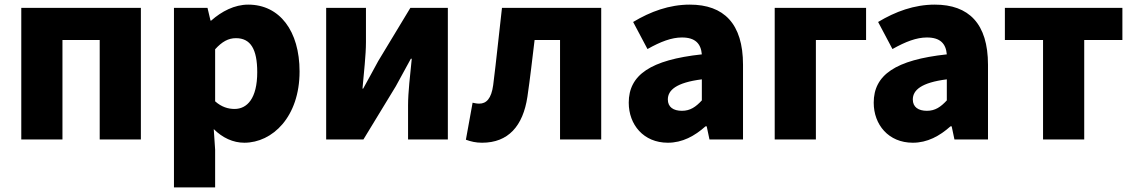

<svg xmlns="http://www.w3.org/2000/svg" viewBox="-20 -603 4902 830"><path d="M72 0H250V-430H411V0H589V-569H72Z M732 207H910V44L904 -45C942 -7 988 14 1036 14C1158 14 1275 -98 1275 -294C1275 -469 1189 -583 1053 -583C994 -583 938 -554 893 -514H890L877 -569H732ZM994 -132C967 -132 938 -140 910 -165V-390C940 -423 967 -438 1000 -438C1063 -438 1092 -391 1092 -291C1092 -177 1048 -132 994 -132Z M1390 0H1551L1691 -230C1709 -262 1737 -315 1756 -349H1760C1753 -279 1744 -204 1744 -148V0H1916V-569H1754L1615 -339C1598 -306 1568 -254 1550 -220H1547C1553 -289 1562 -365 1562 -421V-569H1390Z M2064 14C2177 14 2241 -58 2260 -185C2272 -266 2281 -349 2291 -430H2401V0H2579V-569H2150C2137 -458 2126 -345 2112 -235C2104 -176 2082 -155 2052 -155C2041 -155 2032 -157 2023 -159L1994 1C2016 9 2037 14 2064 14Z M2867 14C2930 14 2983 -15 3030 -57H3035L3047 0H3192V-323C3192 -501 3109 -583 2962 -583C2873 -583 2792 -553 2717 -508L2779 -391C2836 -423 2883 -441 2928 -441C2986 -441 3010 -414 3014 -368C2792 -344 2698 -279 2698 -159C2698 -64 2762 14 2867 14ZM2928 -124C2891 -124 2867 -140 2867 -173C2867 -213 2903 -246 3014 -260V-169C2988 -141 2964 -124 2928 -124Z M3329 0H3507V-430H3724V-569H3329Z M3926 14C3989 14 4042 -15 4089 -57H4094L4106 0H4251V-323C4251 -501 4168 -583 4021 -583C3932 -583 3851 -553 3776 -508L3838 -391C3895 -423 3942 -441 3987 -441C4045 -441 4069 -414 4073 -368C3851 -344 3757 -279 3757 -159C3757 -64 3821 14 3926 14ZM3987 -124C3950 -124 3926 -140 3926 -173C3926 -213 3962 -246 4073 -260V-169C4047 -141 4023 -124 3987 -124Z M4489 0H4667V-430H4832V-569H4324V-430H4489Z"/></svg>

Font: Noto Sans KR Black
Style: Regular
Weight: 900
Designer: Ryoko NISHIZUKA 西塚涼子 (kana, bopomofo & ideographs); Paul D. Hunt (Latin, Greek & Cyrillic); Sandoll Communications 산돌커뮤니
Foundry: Adobe
Version: Version 2.004;hotconv 1.0.118;makeotfexe 2.5.65603